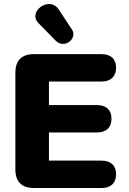

<svg xmlns="http://www.w3.org/2000/svg" viewBox="-20 -941 644 961"><path d="M149 0H489C534 0 561 -24 561 -69C561 -113 534 -137 489 -137H225V-278H466C511 -278 538 -302 538 -347C538 -391 511 -415 466 -415H225V-533H489C534 -533 561 -558 561 -602C561 -646 534 -670 489 -670H149C89 -670 57 -638 57 -578V-92C57 -32 89 0 149 0ZM173 -825 258 -738C302 -693 371 -748 339 -795L273 -895C226 -963 116 -882 173 -825Z"/></svg>

Font: SN Pro Heavy
Style: Regular
Weight: 800
Designer: Tobias Whetton
Foundry: Supernotes
Version: Version 1.001;Glyphs 3.2 (3249)